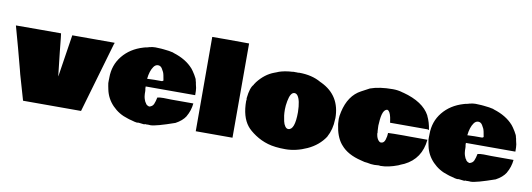

<svg xmlns="http://www.w3.org/2000/svg" viewBox="-62 -1144 4259 1538"><g transform="rotate(10 2067.5 -374.5)"><path d="M-2.4 -584 183.1 -584.5H364.7Q367.2 -570.3 369.6 -545.4L380.4 -439Q386.2 -378.4 402.3 -242.7H403.3L456.1 -584.5H800.3L798.8 -574.7H797.4Q716.3 -291.5 630.4 0H158.7Q122.6 -124 99.6 -204.6L90.8 -239.7Q45.9 -412.1 -2.4 -584Z M1082 -598.6Q1104 -605 1128.9 -605Q1153.8 -605 1176.3 -603L1196.8 -601.1Q1245.1 -596.7 1271 -589.8V-590.3L1281.2 -585.9Q1383.8 -554.2 1440.9 -489.3V-489.7Q1454.1 -474.1 1473.4 -442.6Q1492.7 -411.1 1492.7 -398.9L1496.6 -385.7L1499 -371.6Q1508.3 -338.9 1508.3 -316.9Q1508.3 -294.9 1508.8 -283.2H1106.4V-267.1Q1109.4 -255.9 1109.4 -243.7Q1109.4 -231.4 1109.6 -224.4Q1109.9 -217.3 1110.8 -210.7Q1111.8 -204.1 1112.1 -200Q1112.3 -195.8 1114.3 -190.2Q1116.2 -184.6 1116.5 -182.6Q1116.7 -180.7 1119.4 -174.8Q1122.1 -168.9 1123.8 -163.8Q1125.5 -158.7 1130.4 -153.8V-154.3L1135.7 -144Q1145 -133.8 1161.1 -129.4Q1188 -135.3 1197.5 -157.2Q1207 -179.2 1213.4 -211.9Q1231 -216.8 1263.2 -216.8L1325.7 -215.3H1505.9Q1500 -155.8 1470.7 -106H1471.2Q1445.8 -65.9 1392.1 -37.1Q1240.2 16.1 1197.3 16.1Q1189.5 16.1 1184.6 15.1H1173.3L1168.9 15.6H1164.6Q1160.6 15.6 1154.8 14.6Q1149.9 17.6 1143.1 17.6L1100.6 12.7Q1097.2 14.2 1086.7 14.2Q1076.2 14.2 1031.7 1V1.5L1020 -2L1008.3 -5.9Q935.1 -27.3 882.8 -81.3Q830.6 -135.3 815.9 -207Q814.5 -215.8 810.5 -233.6Q806.6 -251.5 806.6 -257.8V-281.2Q806.6 -289.6 807.1 -293.9V-301.3Q807.1 -404.8 868.7 -480.2Q930.2 -555.7 1033.7 -586.4L1045.4 -589.8Q1071.3 -594.2 1082.5 -599.1ZM1228 -347.7 1238.3 -354Q1230 -406.7 1222.7 -421.6Q1215.3 -436.5 1208.5 -447.3Q1195.8 -467.8 1175 -467.8Q1154.3 -467.8 1139.6 -447.3Q1113.8 -411.1 1106.9 -345.7Q1138.2 -347.7 1164.6 -347.7Z M1562.5 -766.6 1686.5 -767.1Q1743.2 -767.1 1862.3 -766.1V0.5H1563.5Z M2647 -295.4Q2646 -290.5 2646 -289.6V-285.6Q2644.5 -205.1 2608.9 -140.6H2609.4Q2559.6 -64.5 2470.5 -23.4Q2381.3 17.6 2294.9 17.6Q2208.5 17.6 2151.6 0.7Q2094.7 -16.1 2046.4 -48.3Q1998 -80.6 1974.6 -110.4Q1918.9 -180.7 1918.9 -309.1Q1918.9 -313.5 1920.4 -316.4V-324.2Q1918.9 -326.2 1918.9 -328.1L1919.9 -333.5H1919.4Q1928.7 -418.9 1955.6 -445.8Q1955.6 -451.2 1962.4 -458V-457.5L1969.7 -469.2Q2027.3 -543 2101.6 -570.3L2118.7 -576.7Q2150.9 -592.3 2209 -600.1L2224.6 -601.6Q2228 -602.1 2238.5 -602.5Q2249 -603 2253.4 -604.5L2274.4 -604Q2275.9 -604.5 2277.8 -604.5Q2279.8 -604.5 2282.2 -604L2281.7 -604.5Q2284.7 -603 2290.5 -603Q2292.5 -605 2297.4 -605Q2403.3 -605 2477.5 -561.5L2487.3 -557.1Q2647 -480.5 2647 -295.4ZM2343.3 -292.5Q2341.3 -389.6 2315.4 -423.8Q2304.7 -438 2289.3 -438Q2273.9 -438 2262.2 -420.2Q2250.5 -402.3 2243.4 -364.3Q2236.3 -326.2 2236.3 -296.6Q2236.3 -267.1 2239 -245.8Q2241.7 -224.6 2247.1 -200.9Q2252.4 -177.2 2263.7 -161.4Q2274.9 -145.5 2289.1 -145.5Q2343.3 -145.5 2343.3 -292.5Z M3058.1 15.1 3019 17.6Q2989.3 17.6 2960.4 10.7Q2940.9 10.7 2907.7 0.5Q2796.4 -25.9 2741.7 -90.8L2732.9 -101.1Q2690.4 -155.8 2677.7 -248L2676.3 -258.3Q2674.3 -273.9 2674.3 -295.7Q2674.3 -317.4 2682.6 -354.5Q2713.4 -491.7 2812 -543.9L2877.9 -579.1Q2951.2 -605.5 3060.5 -605.5Q3102.1 -605.5 3137.2 -594.7L3147 -591.8Q3146.5 -591.8 3146.5 -592.3H3147.5Q3313 -548.3 3367.7 -446.8L3368.7 -443.4Q3393.1 -394 3401.4 -333L3390.1 -336.9H3084.5L3082 -355Q3074.2 -411.1 3055.7 -429.7L3045.9 -435.5Q3002.9 -432.6 2997.6 -318.4Q2997.1 -302.7 2996.1 -299.8L2996.6 -284.2L2998 -255.9Q2998 -252.4 2998.5 -248.5L3003.4 -243.7H2998Q3000.5 -207 3013.4 -187.5Q3026.4 -168 3039.6 -168Q3064.5 -168 3073.7 -198.2Q3083 -228.5 3083 -253.4Q3120.6 -255.4 3196.3 -255.4H3214.8L3261.7 -254.9H3308.6L3402.8 -254.4Q3387.7 -97.7 3254.9 -32.7Q3245.1 -29.3 3228 -21.5L3209.5 -12.7Q3131.8 17.1 3067.4 17.1Q3060.5 17.1 3058.1 15.1Z M3686.5 -598.6Q3708.5 -605 3733.4 -605Q3758.3 -605 3780.8 -603L3801.3 -601.1Q3849.6 -596.7 3875.5 -589.8V-590.3L3885.7 -585.9Q3988.3 -554.2 4045.4 -489.3V-489.7Q4058.6 -474.1 4077.9 -442.6Q4097.2 -411.1 4097.2 -398.9L4101.1 -385.7L4103.5 -371.6Q4112.8 -338.9 4112.8 -316.9Q4112.8 -294.9 4113.3 -283.2H3710.9V-267.1Q3713.9 -255.9 3713.9 -243.7Q3713.9 -231.4 3714.1 -224.4Q3714.4 -217.3 3715.3 -210.7Q3716.3 -204.1 3716.6 -200Q3716.8 -195.8 3718.8 -190.2Q3720.7 -184.6 3720.9 -182.6Q3721.2 -180.7 3723.9 -174.8Q3726.6 -168.9 3728.3 -163.8Q3730 -158.7 3734.9 -153.8V-154.3L3740.2 -144Q3749.5 -133.8 3765.6 -129.4Q3792.5 -135.3 3802 -157.2Q3811.5 -179.2 3817.9 -211.9Q3835.4 -216.8 3867.7 -216.8L3930.2 -215.3H4110.4Q4104.5 -155.8 4075.2 -106H4075.7Q4050.3 -65.9 3996.6 -37.1Q3844.7 16.1 3801.8 16.1Q3793.9 16.1 3789.1 15.1H3777.8L3773.4 15.6H3769Q3765.1 15.6 3759.3 14.6Q3754.4 17.6 3747.6 17.6L3705.1 12.7Q3701.7 14.2 3691.2 14.2Q3680.7 14.2 3636.2 1V1.5L3624.5 -2L3612.8 -5.9Q3539.6 -27.3 3487.3 -81.3Q3435.1 -135.3 3420.4 -207Q3418.9 -215.8 3415 -233.6Q3411.1 -251.5 3411.1 -257.8V-281.2Q3411.1 -289.6 3411.6 -293.9V-301.3Q3411.6 -404.8 3473.1 -480.2Q3534.7 -555.7 3638.2 -586.4L3649.9 -589.8Q3675.8 -594.2 3687 -599.1ZM3832.5 -347.7 3842.8 -354Q3834.5 -406.7 3827.1 -421.6Q3819.8 -436.5 3813 -447.3Q3800.3 -467.8 3779.5 -467.8Q3758.8 -467.8 3744.1 -447.3Q3718.3 -411.1 3711.4 -345.7Q3742.7 -347.7 3769 -347.7Z"/></g></svg>

Font: Bowlby One
Style: Regular
Weight: 400
Designer: vernon adams
Foundry: vernon adams
Version: Version 1.001